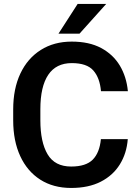

<svg xmlns="http://www.w3.org/2000/svg" viewBox="-20 -929 694 959"><path d="M483.9 -233.9H618.2Q612.8 -163.1 578.6 -107.9Q544.4 -52.7 483.4 -21.5Q422.4 9.8 335.4 9.8Q246.1 9.8 181.2 -31.7Q116.2 -73.2 81.1 -149.2Q45.9 -225.1 45.9 -328.1V-382.3Q45.9 -485.8 81.8 -561.8Q117.7 -637.7 183.6 -679.4Q249.5 -721.2 338.4 -721.2Q425.3 -721.2 485.1 -689.2Q544.9 -657.2 578.4 -601.6Q611.8 -545.9 618.7 -473.6H484.4Q478.5 -540.5 446 -577.1Q413.6 -613.8 338.4 -613.8Q260.3 -613.8 220.9 -555.2Q181.6 -496.6 181.6 -383.3V-328.1Q181.6 -219.2 217.8 -158.2Q253.9 -97.2 335.4 -97.2Q409.2 -97.2 443.4 -131.8Q477.5 -166.5 483.9 -233.9ZM272 -760.7 367.7 -909.2H510.3L377 -760.7Z"/></svg>

Font: Vazirmatn FD SemiBold
Style: Regular
Weight: 600
Designer: Saber Rastikerdar
Foundry: Saber Rastikerdar
Version: Version 33.001